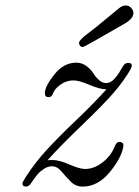

<svg xmlns="http://www.w3.org/2000/svg" viewBox="-20 -671 508 702"><path d="M62 0Q62 -4.9 74.2 -23.9Q107.4 -75.7 149.2 -121.3Q190.9 -167 255.9 -229Q320.8 -291 369.1 -344.2Q343.3 -345.2 306.2 -361.1Q269 -377 249 -377Q224.1 -377 204.1 -363.5Q184.1 -350.1 176.8 -335.9L169.9 -321.8Q166 -315.9 157.2 -315.9Q144 -315.9 144 -330.1Q144 -355 178.5 -398.4Q212.9 -441.9 258.8 -441.9Q278.8 -441.9 294.9 -430.4Q311 -418.9 320.1 -404.5Q329.1 -390.1 341.6 -378.7Q354 -367.2 368.2 -367.2Q383.3 -367.2 396.2 -380.6Q409.2 -394 420.2 -413.1Q431.2 -432.1 434.1 -435.1Q439.9 -440.9 449.2 -440.9Q462.4 -440.9 461.9 -431.2Q461.9 -423.3 446.5 -399.7Q431.2 -376 416.5 -357.4Q401.9 -338.9 399.9 -336.9Q362.8 -293 281.5 -215.1Q200.2 -137.2 153.8 -85Q159.7 -85.9 171.9 -85.9Q196.8 -85.9 233.9 -69.6Q271 -53.2 291 -53.2Q323.2 -53.2 353.5 -76.2Q383.8 -99.1 397.9 -131.8Q404.8 -150.9 414.1 -151.9Q420.9 -152.8 426.5 -149.4Q432.1 -146 431.2 -137.2Q425.3 -95.2 381.6 -42Q337.9 11.2 282.2 11.2Q256.3 11.2 238.3 -7.3Q220.2 -25.9 204.6 -44.4Q189 -63 169.9 -63Q154.8 -63 140.4 -53.5Q126 -43.9 116.9 -33Q107.9 -22 99.4 -9.5Q90.8 2.9 88.9 4.9Q83 10.7 76.2 11.2Q62 11.2 62 0ZM269 -514.2V-515.1Q269 -521 286.6 -537.1Q295.4 -543.9 330.1 -570.8Q377 -609.9 413.1 -639.2Q427.2 -651.4 439.9 -650.9Q451.2 -650.9 459.5 -642.3Q467.8 -633.8 467.8 -623Q467.8 -604 438 -585.9Q288.1 -499 282.7 -499Q276.9 -499 272.9 -503.4Q269 -507.8 269 -514.2Z"/></svg>

Font: CMU Classical Serif
Style: Italic
Weight: 500
Italic angle: -14.04°
Version: Version 0.7.0